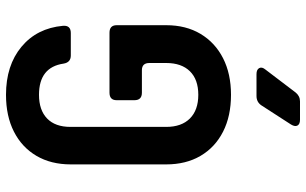

<svg xmlns="http://www.w3.org/2000/svg" viewBox="-210 -570 1020 640"><g transform="rotate(-90 300.0 -250.0)"><path d="M304 10Q233 10 181 -16.5Q129 -43 100.5 -91.5Q72 -140 72 -206V-524Q72 -590 100.5 -638.5Q129 -687 181 -713.5Q233 -740 304 -740Q402 -740 464 -688.5Q526 -637 534 -550Q536 -524 510 -524H435Q412 -524 408 -548Q396 -630 304 -630Q253 -630 225 -603Q197 -576 197 -525V-206Q197 -155 225 -127Q253 -99 304 -99Q355 -99 382.5 -127Q410 -155 410 -206V-262Q410 -287 386 -287H311Q286 -287 286 -312V-371Q286 -395 311 -395H511Q536 -395 536 -371V-206Q536 -140 507 -91.5Q478 -43 426 -16.5Q374 10 304 10ZM221 240Q206 240 201.5 231.5Q197 223 205 210L269 111Q280 95 300 95H373Q388 95 393 104Q398 113 388 125L312 225Q300 240 282 240Z"/></g></svg>

Font: Pitagon Sans Mono
Style: Bold
Weight: 700
Monospace: yes
Designer: Travis Tran
Foundry: Pitagon
Version: Version 1.001; ttfautohint (v1.8.4.7-5d5b);gftools[0.9.26]